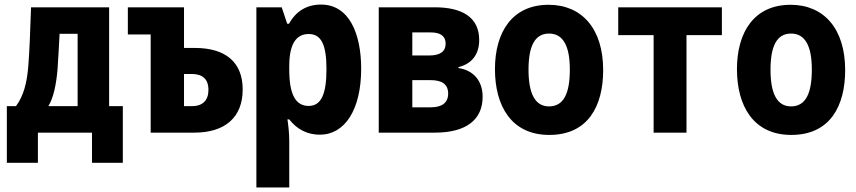

<svg xmlns="http://www.w3.org/2000/svg" viewBox="-20 -581 3750 841"><path d="M10 132H146V0H383V132H518V-116H458V-549H116C112 -431 109 -356 104 -292C98 -216 83 -161 50 -116H10ZM232 -277C235 -324 238 -372 241 -433H320V-116H192C214 -153 226 -208 232 -277Z M640 0H831C966 0 1043 -67 1043 -189C1043 -308 969 -371 833 -371H786V-549H540V-430H640ZM786 -116V-257H819C867 -257 893 -235 893 -187C893 -141 867 -116 821 -116Z M1103 240H1247V37C1247 2 1243 -33 1239 -58H1247C1281 -14 1327 9 1381 9C1490 9 1562 -100 1562 -280C1562 -431 1511 -561 1386 -561C1324 -561 1276 -532 1246 -477H1238L1214 -549H1103ZM1332 -117C1276 -117 1247 -165 1247 -276V-292C1247 -389 1278 -432 1332 -432C1388 -432 1410 -384 1410 -278C1410 -171 1388 -117 1332 -117Z M1639 0H1885C2024 0 2094 -58 2094 -157C2094 -226 2055 -273 1988 -283V-287C2049 -302 2079 -345 2079 -406C2079 -506 2003 -549 1885 -549H1639ZM1786 -338V-439H1867C1909 -439 1932 -423 1932 -390C1932 -354 1906 -338 1860 -338ZM1786 -111V-230H1866C1916 -230 1943 -212 1943 -171C1943 -128 1912 -111 1868 -111Z M2386 10C2557 10 2622 -118 2622 -274C2622 -455 2529 -560 2383 -560C2224 -560 2148 -441 2148 -278C2148 -117 2220 10 2386 10ZM2385 -115C2323 -115 2295 -172 2295 -276C2295 -378 2322 -434 2385 -434C2447 -434 2476 -379 2476 -276C2476 -172 2449 -115 2385 -115Z M2843 0H2987V-427H3142V-549H2688V-427H2843Z M3446 10C3617 10 3682 -118 3682 -274C3682 -455 3589 -560 3443 -560C3284 -560 3208 -441 3208 -278C3208 -117 3280 10 3446 10ZM3445 -115C3383 -115 3355 -172 3355 -276C3355 -378 3382 -434 3445 -434C3507 -434 3536 -379 3536 -276C3536 -172 3509 -115 3445 -115Z"/></svg>

Font: Noto Sans Mono Condensed ExtraBold
Style: Regular
Weight: 800
Width: 3
Designer: Monotype Design Team
Foundry: Monotype Imaging Inc.
Version: Version 2.014